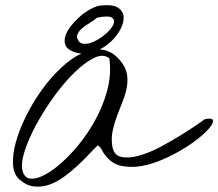

<svg xmlns="http://www.w3.org/2000/svg" viewBox="-20 -709 833 733"><path d="M55.7 -22.5Q32.2 -42 29.8 -80.1Q27.3 -118.2 40.5 -166Q53.7 -213.9 79.6 -266.1Q105.5 -318.4 139.6 -365.7Q173.8 -413.1 213.9 -450.7Q253.9 -488.3 293.9 -506.3Q334 -524.4 372.1 -519Q410.2 -513.7 441.4 -474.6Q460.9 -450.2 464.8 -425.3Q468.8 -400.4 463.9 -374.5Q459 -348.6 448.2 -321.8Q437.5 -294.9 427.2 -267.6Q417 -240.2 410.6 -211.9Q404.3 -183.6 408.2 -154.3Q413.1 -117.2 441.4 -110.4Q469.7 -103.5 509.3 -114.3Q548.8 -125 592.8 -148.4Q636.7 -171.9 674.3 -195.3Q711.9 -218.8 736.8 -236.3Q761.7 -253.9 761.7 -253.9Q789.1 -259.8 792.5 -250.5Q795.9 -241.2 781.7 -223.1Q767.6 -205.1 739.3 -182.1Q710.9 -159.2 674.8 -137.7Q638.7 -116.2 597.7 -98.6Q556.6 -81.1 517.6 -74.7Q478.5 -68.4 443.8 -75.7Q409.2 -83 386.7 -110.4Q376 -122.1 370.6 -133.8Q365.2 -145.5 353.5 -154.3Q338.9 -140.6 318.4 -118.7Q297.9 -96.7 273.9 -74.7Q250 -52.7 223.1 -33.2Q196.3 -13.7 168 -3.9Q139.6 5.9 110.8 2.9Q82 0 55.7 -22.5ZM66.4 -55.7Q75.2 -24.4 105.5 -26.9Q135.7 -29.3 175.8 -56.6Q215.8 -84 258.8 -131.3Q301.8 -178.7 335.9 -236.8Q370.1 -294.9 388.2 -359.4Q406.2 -423.8 397.5 -486.3Q374 -504.9 338.9 -487.8Q303.7 -470.7 264.2 -432.1Q224.6 -393.6 186 -340.3Q147.5 -287.1 118.2 -232.9Q88.9 -178.7 73.7 -130.9Q58.6 -83 66.4 -55.7ZM259.8 -511.7Q235.4 -521.5 229.5 -537.6Q223.6 -553.7 230 -572.8Q236.3 -591.8 252.4 -611.8Q268.6 -631.8 287.6 -647.9Q306.6 -664.1 326.7 -674.8Q346.7 -685.5 361.3 -687.5Q410.2 -693.4 431.2 -679.2Q452.1 -665 452.1 -641.1Q452.1 -617.2 435.1 -588.9Q418 -560.5 390.6 -539.1Q363.3 -517.6 328.6 -508.3Q293.9 -499 259.8 -511.7ZM273.4 -570.3Q278.3 -543.9 297.9 -542Q317.4 -540 340.8 -551.3Q364.3 -562.5 385.3 -581.1Q406.2 -599.6 413.1 -616.2Q419.9 -632.8 407.2 -641.6Q394.5 -650.4 350.6 -641.6Q337.9 -630.9 325.7 -623.5Q313.5 -616.2 303.2 -608.9Q293 -601.6 285.2 -592.8Q277.3 -584 273.4 -570.3Z"/></svg>

Font: Nothing You Could Do
Style: Regular
Weight: 400
Version: Version 1.005